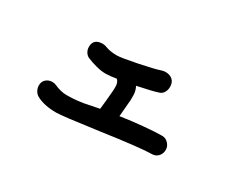

<svg xmlns="http://www.w3.org/2000/svg" viewBox="-70 -690 1139 933"><g transform="rotate(30 500.0 -223.5)"><path d="M835 -115Q835 -92 821 -77.5Q807 -63 786 -63Q727 -63 510 -32Q315 -5 283 -5Q215 -5 171 -29Q159 -36 151.5 -49.5Q144 -63 144 -78Q144 -100 158.5 -112.5Q173 -125 193 -125Q205 -125 214 -121Q251 -104 284 -104Q346 -104 404 -117Q415 -120 439 -124L459 -128Q465 -180 468 -220Q470 -236 470 -257Q470 -283 456 -295Q419 -289 396 -289Q372 -289 343 -296.5Q314 -304 288 -315Q275 -322 268 -334.5Q261 -347 261 -362Q261 -408 313 -408Q325 -408 339 -402Q364 -393 399 -393Q422 -393 506.5 -410Q591 -427 626 -439Q637 -442 645 -442Q670 -442 685 -428.5Q700 -415 700 -390Q700 -371 691 -357Q682 -343 666 -339Q640 -330 554 -312Q564 -294 566 -271V-238L558 -144Q625 -154 687 -159.5Q749 -165 786 -165Q806 -165 820.5 -149.5Q835 -134 835 -115Z"/></g></svg>

Font: Tsukimi Rounded
Style: Bold
Weight: 700
Designer: Takashi Funayama
Foundry: Takashi Funayama
Version: Version 1.032; ttfautohint (v1.8.3)